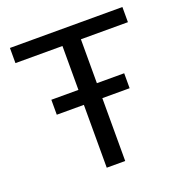

<svg xmlns="http://www.w3.org/2000/svg" viewBox="-125 -797 861 907"><g transform="rotate(-20 305.5 -344.0)"><path d="M351.6 -611.8H587.9V-688H22.5V-611.8H258.8V-391.1H122.6V-315.9H258.8V0H351.6V-315.9H488.8V-391.1H351.6Z"/></g></svg>

Font: Arimo
Style: Regular
Weight: 400
Designer: Steve Matteson
Foundry: Monotype Imaging Inc.
Version: Version 1.32